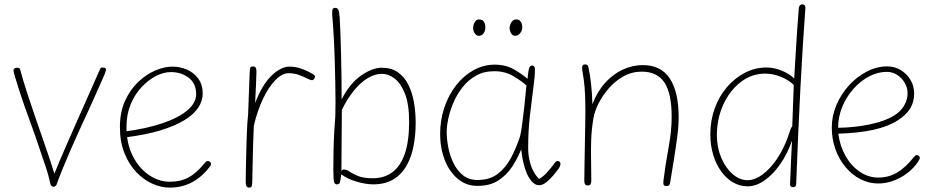

<svg xmlns="http://www.w3.org/2000/svg" viewBox="-20 -843 4286 879"><path d="M48 -494Q47 -499 44.5 -506.5Q42 -514 42 -520Q42 -526 45 -528.5Q48 -531 52.5 -532Q57 -533 59 -533Q64 -533 67.5 -531.5Q71 -530 73 -522Q86 -473 105.5 -413.5Q125 -354 147 -290.5Q169 -227 190.5 -165Q212 -103 229 -48Q252 -105 281.5 -172.5Q311 -240 341 -307.5Q371 -375 396 -431.5Q421 -488 436 -522Q438 -528 440.5 -531Q443 -534 448 -534Q455 -534 458.5 -533Q462 -532 463.5 -529.5Q465 -527 465 -524Q465 -518 460 -505.5Q455 -493 442 -464.5Q429 -436 404 -379Q397 -363 381.5 -329.5Q366 -296 346 -252.5Q326 -209 305.5 -162Q285 -115 267.5 -72Q250 -29 239 2Q238 5 235.5 7Q233 9 230.5 10.5Q228 12 225 12Q221 12 216 8Q211 4 209 -8Q202 -40 193.5 -66.5Q185 -93 175 -121Q144 -216 110 -308Q76 -400 48 -494Z M546 -213V-240Q652 -254 726 -279.5Q800 -305 839 -339Q878 -373 878 -412Q878 -461 844 -487Q810 -513 762 -513Q729 -513 694 -495Q659 -477 628 -444Q597 -411 578 -365Q559 -319 559 -262Q559 -186 587.5 -129.5Q616 -73 661.5 -42Q707 -11 757 -11Q807 -11 843 -30.5Q879 -50 913 -92Q920 -100 923.5 -103Q927 -106 930 -106Q935 -106 938.5 -104Q942 -102 944 -99Q946 -96 946 -92Q946 -88 943.5 -84.5Q941 -81 935 -73Q910 -42 882 -22.5Q854 -3 823 6.5Q792 16 757 16Q718 16 677.5 -2Q637 -20 603.5 -55.5Q570 -91 549.5 -142.5Q529 -194 529 -261Q529 -330 552.5 -381.5Q576 -433 613 -468Q650 -503 691.5 -520.5Q733 -538 769 -538Q804 -538 835.5 -524.5Q867 -511 887.5 -483.5Q908 -456 908 -414Q908 -382 888.5 -351.5Q869 -321 826 -294Q783 -267 714 -246Q645 -225 546 -213Z M1123 -510Q1124 -530 1126.5 -534.5Q1129 -539 1139 -539Q1145 -539 1149.5 -535Q1154 -531 1154 -512Q1154 -493 1152 -454.5Q1150 -416 1148 -371Q1180 -455 1223 -496.5Q1266 -538 1306 -538Q1331 -538 1357 -529.5Q1383 -521 1412 -504Q1417 -501 1419.5 -498.5Q1422 -496 1422 -493Q1422 -489 1420 -485Q1418 -481 1415 -478.5Q1412 -476 1409 -476Q1401 -476 1385.5 -484Q1370 -492 1348.5 -500Q1327 -508 1301 -508Q1272 -508 1241 -476.5Q1210 -445 1184 -390.5Q1158 -336 1142 -267Q1140 -216 1138.5 -171.5Q1137 -127 1136.5 -88.5Q1136 -50 1135 -15Q1135 -4 1134 3Q1133 10 1130 13Q1127 16 1121 16Q1116 16 1112 13.5Q1108 11 1106.5 5Q1105 -1 1105 -11Q1105 -27 1105.5 -58Q1106 -89 1107 -127.5Q1108 -166 1109 -204Q1110 -242 1112 -273.5Q1114 -305 1116 -321Z M1501 -773Q1500 -791 1502 -799Q1504 -807 1514 -807Q1524 -807 1528.5 -799.5Q1533 -792 1535 -764Q1537 -736 1538.5 -690Q1540 -644 1541.5 -590.5Q1543 -537 1543.5 -484Q1544 -431 1544 -388Q1582 -462 1633.5 -497.5Q1685 -533 1728 -533Q1771 -533 1801 -512.5Q1831 -492 1849 -456Q1867 -420 1875 -375Q1883 -330 1883 -280Q1883 -226 1873.5 -175.5Q1864 -125 1841.5 -85Q1819 -45 1781.5 -22Q1744 1 1688 1Q1656 1 1614 -11Q1572 -23 1542 -45Q1539 -15 1536 -7Q1533 1 1522 1Q1515 1 1511.5 -5.5Q1508 -12 1507 -27.5Q1506 -43 1506 -70Q1506 -108 1507 -155.5Q1508 -203 1510.5 -245.5Q1513 -288 1515 -309Q1516 -334 1516 -374Q1516 -414 1515 -463.5Q1514 -513 1512.5 -566.5Q1511 -620 1508 -673Q1505 -726 1501 -773ZM1543 -60Q1547 -67 1553 -67Q1567 -67 1581 -57Q1595 -47 1619.5 -37Q1644 -27 1687 -27Q1740 -27 1777 -55Q1814 -83 1833.5 -140Q1853 -197 1853 -285Q1853 -366 1834 -414Q1815 -462 1786.5 -483.5Q1758 -505 1729 -505Q1696 -505 1663 -485Q1630 -465 1600 -428Q1570 -391 1545 -340Z M2166 8Q2114 8 2075.5 -24.5Q2037 -57 2016 -111Q1995 -165 1995 -229Q1995 -294 2014.5 -351.5Q2034 -409 2068.5 -453Q2103 -497 2148.5 -522Q2194 -547 2245 -547Q2296 -547 2334.5 -524.5Q2373 -502 2395 -482Q2399 -522 2403 -532.5Q2407 -543 2416 -543Q2423 -543 2426 -538.5Q2429 -534 2429 -524Q2429 -494 2421.5 -439Q2414 -384 2406 -314Q2398 -244 2398 -167Q2398 -133 2405 -105Q2412 -77 2423.5 -56.5Q2435 -36 2448 -24Q2465 -33 2482 -51Q2499 -69 2522 -100Q2524 -103 2527 -104.5Q2530 -106 2533 -106Q2538 -106 2542 -102.5Q2546 -99 2546 -93Q2546 -88 2543 -81Q2540 -74 2534 -66Q2527 -57 2513 -40Q2499 -23 2481.5 -9Q2464 5 2448 5Q2429 5 2413 -14Q2397 -33 2386.5 -63Q2376 -93 2371 -124L2366 -159Q2350 -119 2325.5 -81Q2301 -43 2262.5 -17.5Q2224 8 2166 8ZM2025 -239Q2025 -208 2032 -170Q2039 -132 2055.5 -97.5Q2072 -63 2099 -41Q2126 -19 2166 -19Q2223 -19 2260 -48Q2297 -77 2320 -121.5Q2343 -166 2358 -210Q2364 -227 2369.5 -266.5Q2375 -306 2380.5 -356Q2386 -406 2390 -452Q2368 -472 2330 -494.5Q2292 -517 2243 -517Q2195 -517 2159 -496.5Q2123 -476 2097.5 -443.5Q2072 -411 2056 -373.5Q2040 -336 2032.5 -300.5Q2025 -265 2025 -239Z M2172 -679Q2161 -679 2153.5 -690.5Q2146 -702 2146 -715Q2146 -723 2149 -732Q2152 -741 2158 -747.5Q2164 -754 2173 -754Q2190 -754 2196 -742.5Q2202 -731 2202 -717Q2202 -707 2198.5 -698.5Q2195 -690 2188 -684.5Q2181 -679 2172 -679ZM2338 -679Q2327 -679 2320 -690.5Q2313 -702 2313 -715Q2313 -723 2316.5 -732Q2320 -741 2326.5 -747.5Q2333 -754 2342 -754Q2354 -754 2360 -748.5Q2366 -743 2368.5 -734.5Q2371 -726 2371 -717Q2371 -707 2366.5 -698.5Q2362 -690 2354.5 -684.5Q2347 -679 2338 -679Z M2660 -338Q2660 -404 2656.5 -442Q2653 -480 2649 -501Q2645 -522 2645 -535Q2645 -540 2648 -544Q2651 -548 2658 -548Q2666 -548 2669.5 -545Q2673 -542 2674 -534Q2681 -504 2686 -458.5Q2691 -413 2692 -366Q2715 -425 2751 -464.5Q2787 -504 2831.5 -524.5Q2876 -545 2923 -545Q3006 -545 3046.5 -483.5Q3087 -422 3087 -306Q3087 -266 3080.5 -216.5Q3074 -167 3065.5 -114.5Q3057 -62 3049 -13Q3048 -3 3044.5 3Q3041 9 3030 9Q3022 9 3019 4Q3016 -1 3017 -13Q3026 -88 3040.5 -165.5Q3055 -243 3055 -308Q3055 -415 3022 -465Q2989 -515 2918 -515Q2873 -515 2834.5 -493.5Q2796 -472 2767 -438.5Q2738 -405 2720 -369Q2702 -333 2697 -303Q2688 -248 2686.5 -202.5Q2685 -157 2686 -112.5Q2687 -68 2687 -16Q2687 -5 2683.5 0.5Q2680 6 2670 6Q2665 6 2661.5 3.5Q2658 1 2656.5 -4Q2655 -9 2655 -16Q2655 -49 2656 -90Q2657 -131 2657.5 -175Q2658 -219 2659 -261Q2660 -303 2660 -338Z M3637 -805Q3638 -814 3642 -818.5Q3646 -823 3653 -823Q3661 -823 3664.5 -818Q3668 -813 3667 -804Q3655 -641 3644.5 -441.5Q3634 -242 3625 0Q3625 7 3621.5 10.5Q3618 14 3610 14Q3603 14 3599.5 9.5Q3596 5 3597 -4Q3598 -27 3599.5 -60Q3601 -93 3602.5 -129.5Q3604 -166 3606 -199Q3585 -139 3552 -91.5Q3519 -44 3480 -17Q3441 10 3403 10Q3367 10 3336 -8Q3305 -26 3281.5 -58.5Q3258 -91 3245 -134.5Q3232 -178 3232 -229Q3232 -291 3252 -346.5Q3272 -402 3308 -444Q3344 -486 3390.5 -510Q3437 -534 3489 -534Q3523 -534 3557 -520.5Q3591 -507 3616 -484Q3619 -530 3622 -585Q3625 -640 3629 -697.5Q3633 -755 3637 -805ZM3262 -223Q3262 -169 3281.5 -122Q3301 -75 3333.5 -46.5Q3366 -18 3403 -18Q3429 -18 3456.5 -34.5Q3484 -51 3510 -80.5Q3536 -110 3557.5 -149.5Q3579 -189 3594 -236Q3596 -242 3599 -251Q3602 -260 3607 -264L3614 -454Q3591 -477 3554.5 -491.5Q3518 -506 3483 -506Q3422 -506 3372 -468Q3322 -430 3292 -365.5Q3262 -301 3262 -223Z M4001 -3Q3957 -3 3918.5 -23Q3880 -43 3850.5 -78.5Q3821 -114 3804.5 -160.5Q3788 -207 3788 -260Q3788 -313 3809.5 -363Q3831 -413 3867 -452.5Q3903 -492 3948.5 -515.5Q3994 -539 4042 -539Q4076 -539 4104 -522Q4132 -505 4148.5 -477Q4165 -449 4165 -415Q4165 -376 4147 -346.5Q4129 -317 4090 -292Q4047 -264 3980 -249Q3913 -234 3818 -231Q3825 -175 3851 -129Q3877 -83 3916.5 -56.5Q3956 -30 4001 -30Q4047 -30 4085.5 -52Q4124 -74 4163 -123Q4168 -128 4170.5 -130.5Q4173 -133 4177 -133Q4181 -133 4184 -131Q4187 -129 4189 -126.5Q4191 -124 4191 -120Q4191 -117 4188.5 -112Q4186 -107 4180 -98Q4149 -55 4100 -29Q4051 -3 4001 -3ZM3817 -258Q3894 -259 3964 -274Q4034 -289 4073 -314Q4103 -332 4119 -359Q4135 -386 4135 -417Q4135 -441 4122 -463.5Q4109 -486 4087.5 -500Q4066 -514 4040 -514Q3998 -514 3958.5 -493Q3919 -472 3887 -436Q3855 -400 3836 -354Q3817 -308 3817 -258Z"/></svg>

Font: Playpen Sans Thin
Style: Regular
Weight: 250
Designer: Laura Meseguer, Veronika Burian, José Scaglione
Foundry: TypeTogether
Version: Version 1.001